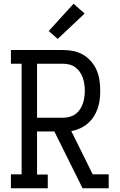

<svg xmlns="http://www.w3.org/2000/svg" viewBox="-20 -1001 640 1021"><path d="M38 0V-74H95V-662H38V-735H316Q343 -735 370.5 -729.5Q398 -724 422 -710Q446 -696 464.5 -674.5Q483 -653 494 -627.5Q505 -602 509 -574Q513 -546 513 -518Q513 -494 510 -470Q507 -446 499 -423Q491 -400 477.5 -379.5Q464 -359 445.5 -343.5Q427 -328 405 -318Q383 -308 359 -304L473 -74H558V0H419L343 -153L269 -302H177V-73H234V0ZM177 -375H316Q333 -375 350 -379.5Q367 -384 381 -394Q395 -404 405 -419Q415 -434 420.5 -450Q426 -466 428.5 -483.5Q431 -501 431 -518Q431 -536 428.5 -553Q426 -570 420.5 -586.5Q415 -603 405 -617.5Q395 -632 381 -642.5Q367 -653 350 -657.5Q333 -662 316 -662H177ZM287 -794 239 -836 371 -981 430 -929Z"/></svg>

Font: Iosevka Plex Etoile
Style: Regular
Weight: 400
Designer: Belleve Invis
Foundry: Belleve Invis
Version: Version 25.1.1; ttfautohint (v1.8.4)